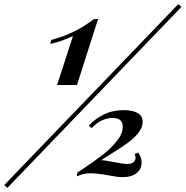

<svg xmlns="http://www.w3.org/2000/svg" viewBox="-134 -844 888 919"><path d="M0 0ZM139.2 -437 215.3 -671.4Q184.6 -657.7 161.9 -649.4Q139.2 -641.1 106.4 -633.8L111.3 -652.8Q161.1 -666.5 198.2 -682.9Q235.4 -699.2 259.3 -714.1Q283.2 -729 316.4 -752.9H335.4L234.4 -437ZM-98.6 55.2 -113.8 42 719.2 -824.2 734.4 -811ZM548.8 -260.7Q548.8 -233.4 527.8 -207.3Q506.8 -181.2 477.5 -160.2Q448.2 -139.2 402.3 -110.4Q366.7 -88.4 350.6 -77.1Q370.1 -77.1 412.6 -67.9Q457.5 -59.1 473.6 -59.1Q492.7 -59.1 503.7 -66.7Q514.6 -74.2 514.6 -88.4Q514.6 -99.1 510.7 -106.9L527.8 -113.8Q543.9 -90.3 543.9 -65.4Q543.9 -35.2 520 -15.6Q496.1 3.9 451.7 3.9Q429.2 3.9 386.7 -4.4Q331.5 -14.6 298.8 -14.6Q281.2 -14.6 267.8 -11.5Q254.4 -8.3 232.9 0L236.8 -18.1Q252 -28.8 268.1 -39.1Q318.8 -73.2 356.7 -102.3Q394.5 -131.3 424.1 -167.5Q453.6 -203.6 453.6 -238.3Q453.6 -279.3 404.8 -279.3Q350.1 -279.3 304.7 -231L291 -242.2Q319.3 -274.4 362.3 -295.7Q405.3 -316.9 459 -316.9Q500.5 -316.9 524.7 -303Q548.8 -289.1 548.8 -260.7Z"/></svg>

Font: TypoPRO Playfair Display SC
Style: Bold Italic
Weight: 700
Italic angle: -14.9847°
Designer: Claus Eggers Sørensen
Foundry: Claus Eggers Sørensen
Version: Version 1.004;PS 001.004;hotconv 1.0.70;makeotf.lib2.5.58329